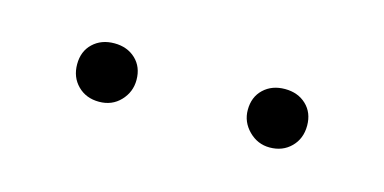

<svg xmlns="http://www.w3.org/2000/svg" viewBox="-27 -645 400 200"><g transform="rotate(15 173.5 -545.5)"><path d="M49 -546Q49 -560 58 -568.5Q67 -577 81 -577Q95 -577 104 -568.5Q113 -560 113 -546Q113 -533 104 -523.5Q95 -514 81 -514Q67 -514 58 -523Q49 -532 49 -546ZM233 -546Q233 -560 242 -568.5Q251 -577 265 -577Q279 -577 288 -568.5Q297 -560 297 -546Q297 -532 288 -523Q279 -514 265 -514Q252 -514 242.5 -523.5Q233 -533 233 -546Z"/></g></svg>

Font: Ysabeau Light
Style: Italic
Weight: 300
Italic angle: -12°
Designer: Christian Thalmann (Catharsis Fonts)
Version: Version 0.003